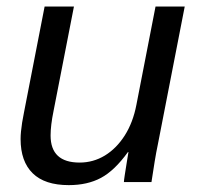

<svg xmlns="http://www.w3.org/2000/svg" viewBox="-20 -548 596 578"><path d="M365.2 -90.3Q324.7 -34.2 283.9 -12.5Q243.2 9.3 187 9.3Q114.7 9.3 78.4 -26.4Q42 -62 42 -129.4Q42 -140.1 43.2 -152.3Q44.4 -164.6 46.6 -179Q48.8 -193.4 52.2 -209.5L114.3 -528.3H202.6L141.1 -213.4Q132.3 -170.4 132.3 -140.1Q132.3 -58.6 219.7 -58.6Q260.7 -58.6 295.7 -79.8Q330.6 -101.1 355.5 -140.1Q380.4 -179.2 390.6 -232.4L448.2 -528.3H536.1L455.1 -112.8Q450.2 -89.8 445.6 -61.5Q440.9 -33.2 436 0H353Q353 -3.9 355.5 -20.5Q357.9 -37.1 361.3 -57.1Q364.7 -77.1 366.7 -90.3Z"/></svg>

Font: Arimo
Style: Italic
Weight: 400
Italic angle: -12°
Designer: Steve Matteson
Foundry: Monotype Imaging Inc.
Version: Version 1.33